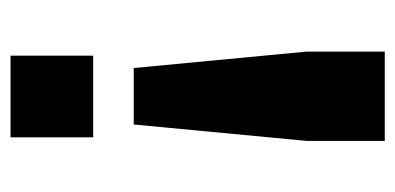

<svg xmlns="http://www.w3.org/2000/svg" viewBox="-218 -552 769 374"><g transform="rotate(90 167.0 -364.5)"><path d="M112 -240 80 -577V-729H254V-577L222 -240ZM88 0V-161H247V0Z"/></g></svg>

Font: BDO Grotesk ExtraBold
Style: Regular
Weight: 800
Designer: Deni Anggara
Foundry: Lokal Container
Version: Version 2.000